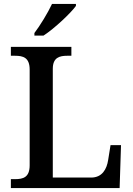

<svg xmlns="http://www.w3.org/2000/svg" viewBox="-20 -951 672 971"><path d="M154 -784V-771H200C256 -807 339 -886 364 -921V-931H243C222 -886 183 -822 154 -784ZM35 0H585L592 -217H539L527 -142C520 -96 497 -53 441 -53H247V-603C247 -660 281 -669 320 -669H341V-714H35V-669H56C97 -669 130 -660 130 -599V-115C130 -54 97 -45 56 -45H35Z"/></svg>

Font: Noto Serif Tamil Medium
Style: Italic
Weight: 500
Italic angle: -12°
Designer: Indian Type Foundry, Tom Grace, and the Monotype Design Team
Foundry: Monotype Imaging Inc.
Version: Version 2.003